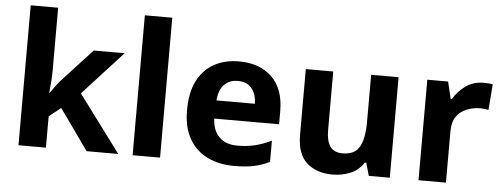

<svg xmlns="http://www.w3.org/2000/svg" viewBox="-50 -895 2727 1039"><g transform="rotate(5 1313.5 -375.0)"><path d="M227 -420Q227 -389 224.5 -358.5Q222 -328 219 -297H221Q236 -318 252 -339.5Q268 -361 286 -380L439 -546H607L390 -309L620 0H448L291 -221L227 -170V0H78V-760H227Z M847 0H698V-760H847Z M1228 -556Q1341 -556 1407 -491.5Q1473 -427 1473 -308V-236H1121Q1123 -173 1158.5 -137Q1194 -101 1257 -101Q1310 -101 1353 -111.5Q1396 -122 1442 -144V-29Q1402 -9 1357.5 0.5Q1313 10 1250 10Q1168 10 1105 -20.5Q1042 -51 1006 -113Q970 -175 970 -269Q970 -365 1002.5 -428.5Q1035 -492 1093 -524Q1151 -556 1228 -556ZM1229 -450Q1186 -450 1157.5 -422Q1129 -394 1124 -335H1333Q1332 -385 1307 -417.5Q1282 -450 1229 -450Z M2095 -546V0H1981L1961 -70H1953Q1927 -28 1881.5 -9Q1836 10 1785 10Q1697 10 1644 -37.5Q1591 -85 1591 -190V-546H1740V-227Q1740 -169 1761 -139Q1782 -109 1828 -109Q1896 -109 1921 -155.5Q1946 -202 1946 -289V-546Z M2556 -556Q2567 -556 2582 -555Q2597 -554 2606 -552L2595 -412Q2588 -414 2574.5 -415.5Q2561 -417 2551 -417Q2513 -417 2478 -403.5Q2443 -390 2421.5 -360Q2400 -330 2400 -278V0H2251V-546H2364L2386 -454H2393Q2417 -496 2459 -526Q2501 -556 2556 -556Z"/></g></svg>

Font: Noto Sans Kayah Li
Style: Bold
Weight: 700
Designer: Monotype Design Team, Sérgio Martins
Foundry: Monotype Imaging Inc.
Version: Version 2.002; ttfautohint (v1.8.4.7-5d5b)